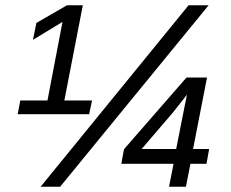

<svg xmlns="http://www.w3.org/2000/svg" viewBox="-20 -708 874 728"><path d="M47 -275 57 -327H160L217 -625L105 -557L118 -621L234 -688H294L224 -327H329L318 -275ZM208 0H134L695 -688H771ZM702 -87 685 0H621L638 -87H440L450 -142L687 -414H765L712 -143H773L763 -87ZM689 -349 637 -283 517 -143H648L679 -300Z"/></svg>

Font: Libra Sans Modern
Style: Italic
Weight: 400
Italic angle: -12°
Foundry: Stefan Peev, Context Ltd
Version: Version 1.000